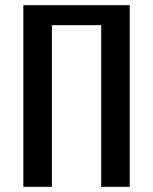

<svg xmlns="http://www.w3.org/2000/svg" viewBox="-20 -720 590 740"><path d="M70 0V-700H480V0H370V-623H180V0Z"/></svg>

Font: Cuprum SemiBold
Style: Regular
Weight: 600
Designer: Jovanny Lemonad
Foundry: Jovanny Lemonad
Version: Version 3.000